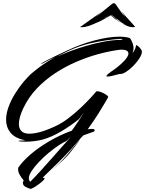

<svg xmlns="http://www.w3.org/2000/svg" viewBox="-20 -891 906 1199"><path d="M168 288Q155 284 139 275.5Q123 267 123 251Q123 245 126 239L128 235Q113 219 103 200.5Q93 182 93 166Q93 159 94 156Q121 116 171 73Q221 30 287.5 -9Q354 -48 428 -75Q444 -96 457 -116Q470 -136 483 -155Q482 -155 487 -162.5Q492 -170 497 -178Q502 -186 501 -185Q500 -185 493.5 -175.5Q487 -166 480.5 -157Q474 -148 473 -147Q421 -105 360.5 -69.5Q300 -34 245 -19Q217 -12 189 -9Q161 -6 138 -6Q119 -6 107 -7.5Q95 -9 95 -10Q95 -14 139 -14Q73 -28 45.5 -62.5Q18 -97 18 -143Q18 -181 33.5 -223.5Q49 -266 74 -306Q127 -391 188.5 -442Q250 -493 325 -535Q306 -526 286.5 -516.5Q267 -507 250 -497Q243 -493 238.5 -493Q234 -493 241 -497Q274 -516 319 -537.5Q364 -559 398 -575Q484 -616 572 -639Q660 -662 726 -662Q765 -662 792 -653Q804 -634 809 -618.5Q814 -603 814 -591Q814 -581 811.5 -574Q809 -567 807 -562Q812 -565 816.5 -572Q821 -579 824 -586Q827 -593 827.5 -598Q828 -603 830 -608Q832 -611 841 -604Q850 -597 858.5 -586Q867 -575 866 -566Q865 -549 849.5 -525Q834 -501 811.5 -478.5Q789 -456 766 -441.5Q743 -427 726 -429Q701 -422 681.5 -417.5Q662 -413 653 -413Q645 -413 645 -417Q645 -423 673 -443Q715 -471 745 -500Q782 -536 782 -556Q782 -569 770.5 -575Q759 -581 739 -581Q735 -581 729.5 -580.5Q724 -580 718 -579Q660 -571 593.5 -553Q527 -535 458 -505.5Q389 -476 325.5 -434.5Q262 -393 210 -338.5Q158 -284 125 -214Q112 -187 105 -162Q98 -137 98 -117Q98 -89 113.5 -72.5Q129 -56 164 -56Q191 -56 230.5 -66.5Q270 -77 324 -102Q364 -120 405 -151Q446 -182 482 -216Q518 -250 544.5 -278.5Q571 -307 581 -320Q592 -323 610.5 -316Q629 -309 643.5 -299Q658 -289 655 -283Q655 -283 639.5 -256Q624 -229 595.5 -183.5Q567 -138 528 -84L554 -86H557Q571 -86 571 -77Q571 -69 558 -66Q546 -62 531 -56.5Q516 -51 501 -46L490 -33L495 -40L496 -42L427 37Q412 54 389 78Q366 102 340.5 127Q315 152 293 173Q271 194 258 207Q245 220 247 219Q300 179 349 129.5Q398 80 446 20Q453 10 463 -1Q473 -12 482 -23Q471 -7 454 16Q437 39 414 67Q400 84 376 107Q352 130 325.5 153.5Q299 177 277.5 195Q256 213 247 219Q254 219 258 222Q262 224 251 235Q240 246 222.5 259Q205 272 189.5 281Q174 290 168 288ZM336 -537Q401 -567 474.5 -591Q548 -615 616 -628.5Q684 -642 731 -642Q745 -642 745 -644Q745 -646 738.5 -647.5Q732 -649 725 -648Q696 -646 646.5 -639.5Q597 -633 538 -619Q479 -605 420 -579Q401 -570 378 -559Q355 -548 336 -537ZM169 244Q196 217 232 177.5Q268 138 305 96Q342 54 371 21Q384 7 397.5 -8Q411 -23 421 -39Q403 -17 397 -12.5Q391 -8 390 -8Q373 -1 344.5 18Q316 37 284 63.5Q252 90 224 119.5Q196 149 178 176Q160 203 160 223Q160 235 169 244ZM492 -721Q484 -721 480 -722Q491 -730 516 -747.5Q541 -765 569 -785Q597 -805 615 -819Q617 -821 610 -815Q603 -809 593.5 -800.5Q584 -792 576 -786Q596 -798 623 -820.5Q650 -843 669 -858L682 -868Q687 -871 691 -871Q696 -871 699 -868V-867Q701 -866 703 -863.5Q705 -861 706 -859Q717 -843 733 -820.5Q749 -798 762 -786Q756 -795 747 -808Q738 -821 740 -819Q751 -805 768.5 -785.5Q786 -766 802 -748.5Q818 -731 824 -723Q820 -722 817 -721.5Q814 -721 810 -721Q794 -721 775 -728.5Q756 -736 738 -748Q744 -745 751 -741.5Q758 -738 765 -736L741 -749Q733 -754 727 -760Q721 -766 709 -773Q703 -775 699 -779Q700 -780 700 -780.5Q700 -781 696 -784Q691 -788 685.5 -791Q680 -794 675 -798Q674 -798 674 -797.5Q674 -797 673 -797Q679 -793 685.5 -788.5Q692 -784 699 -779Q699 -776 702 -774Q710 -767 718.5 -761Q727 -755 736 -750Q725 -754 714 -762Q698 -772 691 -779Q684 -786 677 -790Q676 -790 674.5 -792Q673 -794 671 -795Q669 -794 666.5 -792.5Q664 -791 663 -790Q657 -787 642 -778.5Q627 -770 611 -761.5Q595 -753 583 -749Q556 -736 532.5 -728.5Q509 -721 492 -721ZM634 -778 670 -797 641 -783Q636 -781 635.5 -780.5Q635 -780 634 -778Z"/></svg>

Font: Smooch
Style: Regular
Weight: 400
Designer: Robert E. Leuschke
Foundry: Robert E. Leuschke
Version: Version 1.010; ttfautohint (v1.8.3)